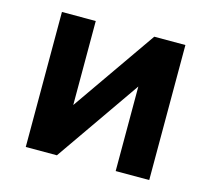

<svg xmlns="http://www.w3.org/2000/svg" viewBox="-79 -597 761 691"><g transform="rotate(15 301.0 -251.5)"><path d="M71 0V-503H197V-190L415 -503H531V0H406V-315L187 0Z"/></g></svg>

Font: Wix Madefor Text
Style: Bold
Weight: 700
Designer: Dalton Maag Ltd
Foundry: Dalton Maag Ltd
Version: Version 3.100